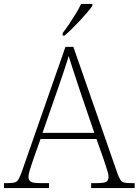

<svg xmlns="http://www.w3.org/2000/svg" viewBox="-23 -951 701 971"><path d="M-3 0V-25H18Q41 -25 52 -28.5Q63 -32 70 -43.5Q77 -55 86 -79L308 -714H348L571 -74Q579 -52 586 -41.5Q593 -31 604 -28Q615 -25 638 -25H658V0H438V-25H470Q506 -25 516 -33Q526 -41 526 -57Q526 -68 521 -84.5Q516 -101 510.5 -117.5Q505 -134 502 -143L465 -248H182L145 -144Q142 -135 136.5 -118.5Q131 -102 126 -85Q121 -68 121 -57Q121 -41 131.5 -33Q142 -25 178 -25H225V0ZM192 -279H454L380 -496Q371 -524 360.5 -555.5Q350 -587 340.5 -616.5Q331 -646 324 -668Q320 -651 310 -621.5Q300 -592 290 -561.5Q280 -531 271 -506ZM294 -784Q309 -803 326.5 -829Q344 -855 360.5 -882Q377 -909 387 -931H444V-921Q435 -908 418 -888Q401 -868 380.5 -846Q360 -824 340 -804.5Q320 -785 304 -771H294Z"/></svg>

Font: Noto Serif Bengali ExtraLight
Style: Regular
Weight: 250
Version: Version 2.003